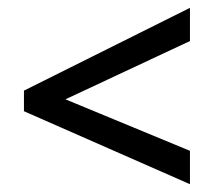

<svg xmlns="http://www.w3.org/2000/svg" viewBox="-20 -574 554 497"><path d="M471.7 -183.6V-97.2L42 -286.1V-339.4L471.7 -553.7V-467.8L149.4 -316.9Z"/></svg>

Font: Khula Semibold
Style: Regular
Weight: 600
Designer: Erin McLaughlin, Steve Matteson
Version: Version 1.000;PS 1.0;hotconv 1.0.72;makeotf.lib2.5.5900